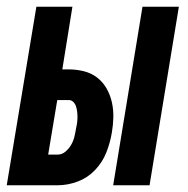

<svg xmlns="http://www.w3.org/2000/svg" viewBox="-38 -550 558 570"><path d="M298 0 385 -530H493L406 0ZM-18 0 70 -530H177L147 -344H166Q189 -344 211 -338.5Q233 -333 250 -320Q267 -307 278 -288Q289 -269 294 -247Q299 -225 298.5 -202Q298 -179 294 -156Q289 -126 277.5 -97Q266 -68 244 -45Q222 -22 192.5 -11Q163 0 133 0ZM105 -91H133Q146 -91 156.5 -100Q167 -109 173.5 -120.5Q180 -132 183 -144.5Q186 -157 188 -170Q190 -178 191 -186.5Q192 -195 192 -203Q192 -211 191 -219Q190 -227 187.5 -234.5Q185 -242 179.5 -247.5Q174 -253 166 -253H132Z"/></svg>

Font: Iosevka Curly XBdObl
Style: Regular
Weight: 800
Italic angle: -9°
Monospace: yes
Designer: Belleve Invis
Foundry: Belleve Invis
Version: Version 11.1.0; ttfautohint (v1.8.3)